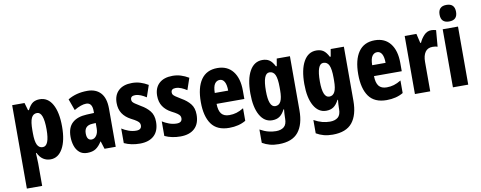

<svg xmlns="http://www.w3.org/2000/svg" viewBox="-78 -1160 4487 1791"><g transform="rotate(-10 2165.5 -264.0)"><path d="M315 -560Q392 -560 434.5 -484.5Q477 -409 477 -273Q477 -141 434.5 -65.5Q392 10 319 10Q281 10 250.5 -9.5Q220 -29 199 -72H194Q198 -4 198 27V240H53V-550H170L191 -478H199Q225 -528 251.5 -544Q278 -560 315 -560ZM268 -438Q231 -438 214.5 -402.5Q198 -367 198 -287V-258Q198 -184 214.5 -149.5Q231 -115 267 -115Q330 -115 330 -272Q330 -438 268 -438Z M766 -560Q847 -560 892 -510.5Q937 -461 937 -362V0H831L808 -73H805Q779 -31 748 -10.5Q717 10 667 10Q621 10 592.5 -15Q564 -40 551 -80Q538 -120 538 -165Q538 -252 585.5 -295.5Q633 -339 722 -343L792 -346V-364Q792 -444 735 -444Q688 -444 620 -404L581 -512Q660 -560 766 -560ZM758 -249Q683 -245 683 -171Q683 -106 728 -106Q755 -106 773.5 -132Q792 -158 792 -201V-251Z M1348 -165Q1348 -79 1300 -34.5Q1252 10 1166 10Q1126 10 1088.5 2.5Q1051 -5 1017 -21V-159Q1045 -141 1080 -128Q1115 -115 1152 -115Q1203 -115 1203 -157Q1203 -168 1198 -178.5Q1193 -189 1175 -202Q1157 -215 1121 -233Q1070 -260 1043 -301Q1016 -342 1016 -401Q1016 -476 1061.5 -518Q1107 -560 1189 -560Q1230 -560 1267 -548.5Q1304 -537 1341 -515L1303 -404Q1279 -420 1252 -431.5Q1225 -443 1198 -443Q1155 -443 1155 -408Q1155 -396 1160.5 -387.5Q1166 -379 1183 -367Q1200 -355 1235 -334Q1285 -306 1316.5 -267Q1348 -228 1348 -165Z M1732 -165Q1732 -79 1684 -34.5Q1636 10 1550 10Q1510 10 1472.5 2.5Q1435 -5 1401 -21V-159Q1429 -141 1464 -128Q1499 -115 1536 -115Q1587 -115 1587 -157Q1587 -168 1582 -178.5Q1577 -189 1559 -202Q1541 -215 1505 -233Q1454 -260 1427 -301Q1400 -342 1400 -401Q1400 -476 1445.5 -518Q1491 -560 1573 -560Q1614 -560 1651 -548.5Q1688 -537 1725 -515L1687 -404Q1663 -420 1636 -431.5Q1609 -443 1582 -443Q1539 -443 1539 -408Q1539 -396 1544.5 -387.5Q1550 -379 1567 -367Q1584 -355 1619 -334Q1669 -306 1700.5 -267Q1732 -228 1732 -165Z M1997 -559Q2092 -559 2144 -493Q2196 -427 2196 -309V-231H1933Q1934 -167 1958 -137Q1982 -107 2033 -107Q2069 -107 2101 -116.5Q2133 -126 2169 -148V-29Q2103 10 2012 10Q1896 10 1843.5 -64Q1791 -138 1791 -272Q1791 -410 1843 -484.5Q1895 -559 1997 -559ZM2000 -446Q1971 -446 1953 -420.5Q1935 -395 1934 -334H2061Q2061 -389 2045 -417.5Q2029 -446 2000 -446Z M2424 -560Q2463 -560 2489.5 -542.5Q2516 -525 2539 -480H2547L2559 -550H2684V-38Q2684 96 2626 168Q2568 240 2440 240Q2394 240 2356.5 230Q2319 220 2285 200V74Q2327 97 2363.5 106.5Q2400 116 2436 116Q2484 116 2511.5 93Q2539 70 2539 14V6Q2539 -10 2540.5 -32.5Q2542 -55 2544 -72H2539Q2517 -29 2489 -9.5Q2461 10 2419 10Q2345 10 2302.5 -65Q2260 -140 2260 -271Q2260 -407 2303 -483.5Q2346 -560 2424 -560ZM2468 -435Q2407 -435 2407 -269Q2407 -115 2470 -115Q2505 -115 2522 -148.5Q2539 -182 2539 -254V-282Q2539 -363 2522.5 -399Q2506 -435 2468 -435Z M2935 -560Q2974 -560 3000.5 -542.5Q3027 -525 3050 -480H3058L3070 -550H3195V-38Q3195 96 3137 168Q3079 240 2951 240Q2905 240 2867.5 230Q2830 220 2796 200V74Q2838 97 2874.5 106.5Q2911 116 2947 116Q2995 116 3022.5 93Q3050 70 3050 14V6Q3050 -10 3051.5 -32.5Q3053 -55 3055 -72H3050Q3028 -29 3000 -9.5Q2972 10 2930 10Q2856 10 2813.5 -65Q2771 -140 2771 -271Q2771 -407 2814 -483.5Q2857 -560 2935 -560ZM2979 -435Q2918 -435 2918 -269Q2918 -115 2981 -115Q3016 -115 3033 -148.5Q3050 -182 3050 -254V-282Q3050 -363 3033.5 -399Q3017 -435 2979 -435Z M3488 -559Q3583 -559 3635 -493Q3687 -427 3687 -309V-231H3424Q3425 -167 3449 -137Q3473 -107 3524 -107Q3560 -107 3592 -116.5Q3624 -126 3660 -148V-29Q3594 10 3503 10Q3387 10 3334.5 -64Q3282 -138 3282 -272Q3282 -410 3334 -484.5Q3386 -559 3488 -559ZM3491 -446Q3462 -446 3444 -420.5Q3426 -395 3425 -334H3552Q3552 -389 3536 -417.5Q3520 -446 3491 -446Z M4024 -560Q4034 -560 4044.5 -558.5Q4055 -557 4069 -553L4056 -398Q4038 -405 4009 -405Q3962 -405 3939 -371.5Q3916 -338 3916 -279V0H3771V-550H3882L3903 -461H3910Q3925 -497 3954.5 -528.5Q3984 -560 4024 -560Z M4204 -768Q4282 -768 4282 -689Q4282 -611 4204 -611Q4126 -611 4126 -689Q4126 -768 4204 -768ZM4276 -550V0H4131V-550Z"/></g></svg>

Font: Noto Sans ExtraCondensed ExtraBold
Style: Regular
Weight: 800
Width: 2
Designer: Monotype Design Team
Foundry: Monotype Imaging Inc.
Version: Version 2.013; ttfautohint (v1.8.4.7-5d5b)